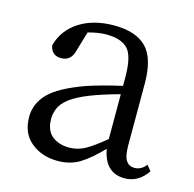

<svg xmlns="http://www.w3.org/2000/svg" viewBox="-85 -615 722 715"><g transform="rotate(15 276.0 -257.0)"><path d="M360 -114V-287Q294 -269 248 -251Q200 -232 175 -212.5Q150 -193 141.5 -172.5Q133 -152 133 -132Q133 -87 159 -66Q185 -45 225 -45Q257 -45 285.5 -60.5Q314 -76 360 -114ZM524 -59 541 -38Q507 12 454 12Q378 12 362 -77Q318 -31 281.5 -8.5Q245 14 196 14Q136 14 94 -20Q52 -54 52 -118Q52 -168 89.5 -207.5Q127 -247 227 -283Q288 -303 360 -319V-351Q360 -434 334 -461Q308 -488 251 -488Q220 -488 181 -477L159 -403Q149 -359 110 -359Q73 -359 66 -397Q83 -459 137.5 -493.5Q192 -528 271 -528Q354 -528 395 -487Q436 -446 436 -348V-111Q436 -68 447.5 -51.5Q459 -35 479 -35Q506 -35 524 -59Z"/></g></svg>

Font: Han-Nom Khai
Style: Regular
Weight: 400
Version: Version 1.200;June 22, 2023;FontCreator 14.0.0.2814 64-bit